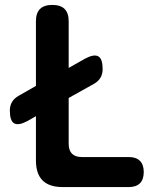

<svg xmlns="http://www.w3.org/2000/svg" viewBox="-20 -760 640 780"><path d="M235 0Q180 0 153 -27Q126 -54 126 -108V-288L91 -268Q55 -249 37.5 -259Q20 -269 20 -311Q20 -331 29 -346Q38 -361 56 -371L126 -411V-674Q126 -707 142.5 -723.5Q159 -740 192.5 -740Q226 -740 242.5 -723.5Q259 -707 259 -674V-484L326 -522Q362 -541 379.5 -531Q397 -521 397 -479Q397 -459 388 -444Q379 -429 361 -419L259 -362V-176Q259 -149 272.5 -135.5Q286 -122 313 -122H504Q533 -122 548.5 -106.5Q564 -91 564 -61Q564 -31 548.5 -15.5Q533 0 503 0Z"/></svg>

Font: Maple Mono NL
Style: Bold
Weight: 700
Monospace: yes
Designer: subframe7536
Version: Version 7.000